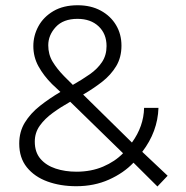

<svg xmlns="http://www.w3.org/2000/svg" viewBox="-20 -691 693 717"><path d="M104.5 -519Q104.5 -558.1 123.5 -593Q142.6 -627.9 179.7 -649.7Q216.8 -671.4 270 -671.4Q319.3 -671.4 356.2 -651.4Q393.1 -631.3 413.3 -597.4Q433.6 -563.5 433.6 -520.5Q433.6 -476.6 413.8 -443.8Q394 -411.1 361.6 -385.7Q329.1 -360.4 290.5 -337.9L472.7 -158.7Q516.6 -219.2 518.1 -288.1H571.8Q568.8 -199.2 511.2 -124L606 -34.7L567.9 5.4L478.5 -83.5Q441.9 -44.9 387 -20.3Q332 4.4 264.6 4.4Q205.6 4.4 157.2 -13.2Q108.9 -30.8 80.3 -66.2Q51.8 -101.6 51.8 -154.8Q51.8 -199.2 72.8 -233.4Q93.8 -267.6 128.9 -295.4Q164.1 -323.2 205.6 -347.7L174.3 -377Q143.1 -408.2 123.8 -443.1Q104.5 -478 104.5 -519ZM252 -374Q286.6 -393.6 315.2 -413.6Q343.8 -433.6 360.8 -459Q377.9 -484.4 377.9 -519Q377.9 -564.5 348.4 -592.5Q318.8 -620.6 269.5 -620.6Q216.3 -620.6 188.2 -590.1Q160.2 -559.6 160.2 -522Q160.2 -487.8 176.5 -460.7Q192.9 -433.6 219.2 -406.7ZM439.5 -118.7 242.2 -311Q207.5 -291.5 177.2 -269.5Q147 -247.6 128.4 -221.4Q109.9 -195.3 109.9 -162.1Q109.9 -122.6 131.1 -97.9Q152.3 -73.2 187.7 -61.5Q223.1 -49.8 265.6 -49.8Q320.3 -49.8 365 -68.8Q409.7 -87.9 439.5 -118.7Z"/></svg>

Font: Estedad-FD Light
Style: Regular
Weight: 300
Designer: Amin Abedi
Version: Version 7.3